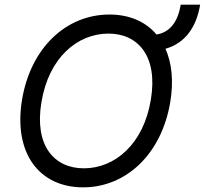

<svg xmlns="http://www.w3.org/2000/svg" viewBox="-20 -800 885 830"><path d="M845.2 -779.8H761.4C748.9 -706.7 715.6 -660.2 656.6 -650.9C609.4 -706.7 539.1 -737.2 453.1 -737.2C268.5 -737.2 113.6 -596.6 75.3 -369.3C36.9 -136.4 150.6 9.9 339.5 9.9C522.7 9.9 677.6 -130.7 715.9 -358C731.2 -449.6 722.7 -528.1 695.3 -589.1C777.7 -612.6 828.5 -679 845.2 -779.8ZM159.1 -358C190.3 -549.7 313.9 -654.8 448.9 -654.8C578.1 -654.8 663.4 -555.4 632.1 -369.3C600.9 -177.6 477.3 -72.4 342.3 -72.4C213.1 -72.4 127.8 -171.9 159.1 -358Z"/></svg>

Font: Magic Ui Pro
Style: Italic
Weight: 400
Italic angle: -9.39999°
Designer: Stefan Endress, Andreas Faust
Version: Version 1.000;FEAKit 1.0